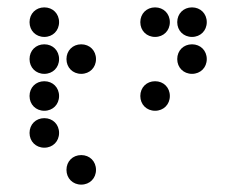

<svg xmlns="http://www.w3.org/2000/svg" viewBox="-20 -510 640 520"><path d="M100 -410C123 -410 140 -427 140 -450C140 -473 123 -490 100 -490C77 -490 60 -473 60 -450C60 -427 77 -410 100 -410ZM400 -410C423 -410 440 -427 440 -450C440 -473 423 -490 400 -490C377 -490 360 -473 360 -450C360 -427 377 -410 400 -410ZM500 -410C523 -410 540 -427 540 -450C540 -473 523 -490 500 -490C477 -490 460 -473 460 -450C460 -427 477 -410 500 -410ZM100 -310C123 -310 140 -327 140 -350C140 -373 123 -390 100 -390C77 -390 60 -373 60 -350C60 -327 77 -310 100 -310ZM200 -310C223 -310 240 -327 240 -350C240 -373 223 -390 200 -390C177 -390 160 -373 160 -350C160 -327 177 -310 200 -310ZM500 -310C523 -310 540 -327 540 -350C540 -373 523 -390 500 -390C477 -390 460 -373 460 -350C460 -327 477 -310 500 -310ZM100 -210C123 -210 140 -227 140 -250C140 -273 123 -290 100 -290C77 -290 60 -273 60 -250C60 -227 77 -210 100 -210ZM400 -210C423 -210 440 -227 440 -250C440 -273 423 -290 400 -290C377 -290 360 -273 360 -250C360 -227 377 -210 400 -210ZM100 -110C123 -110 140 -127 140 -150C140 -173 123 -190 100 -190C77 -190 60 -173 60 -150C60 -127 77 -110 100 -110ZM200 -10C223 -10 240 -27 240 -50C240 -73 223 -90 200 -90C177 -90 160 -73 160 -50C160 -27 177 -10 200 -10Z"/></svg>

Font: TINY 5x3 80
Style: Regular
Weight: 200
Designer: Jack Halten Fahnestock
Foundry: Velvetyne Type Foundry
Version: Version 1.002;hotconv 1.0.109;makeotfexe 2.5.65596